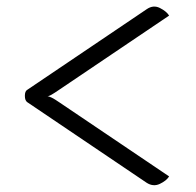

<svg xmlns="http://www.w3.org/2000/svg" viewBox="-20 -592 590 579"><path d="M490 -60Q482 -47 462 -37.5Q442 -28 422 -41L62 -284Q55 -289 55 -303Q55 -317 62 -321L422 -564Q442 -578 462 -568Q482 -558 490 -545L158 -321Q145 -312 135.5 -306.5Q126 -301 121 -302Q127 -302 136 -297.5Q145 -293 158 -284Z"/></svg>

Font: Diphylleia
Style: Regular
Weight: 400
Designer: Minha Hyung
Foundry: JAMO
Version: Version 1.000; ttfautohint (v1.8.4.7-5d5b);gftools[0.9.28]